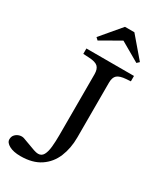

<svg xmlns="http://www.w3.org/2000/svg" viewBox="-230 -992 906 1080"><g transform="rotate(30 223.0 -452.0)"><path d="M99 10Q53 10 25.5 -5Q-2 -20 -2 -41Q-2 -60 9.5 -72Q21 -84 37 -88Q53 -92 67 -87L149 -57Q157 -54 165 -52.5Q173 -51 178 -51Q201 -51 212 -71Q223 -91 226.5 -125.5Q230 -160 230 -202V-597Q230 -631 214 -646Q198 -661 156 -663L118 -665V-700H427V-665L398 -663Q357 -660 340.5 -645.5Q324 -631 324 -597V-241Q324 -171 300.5 -114Q277 -57 227 -23.5Q177 10 99 10ZM150 -770 135 -784 245 -914H306L417 -784L402 -770L277 -842H275Z"/></g></svg>

Font: Hedvig Letters Serif 18pt
Style: Regular
Weight: 400
Designer: Alexander Örn & Tor Weibull
Foundry: Kanon Foundry
Version: Version 1.000